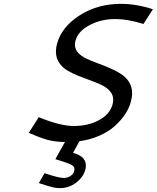

<svg xmlns="http://www.w3.org/2000/svg" viewBox="-20 -720 806 987"><path d="M418 154.3Q407.2 191.9 370.6 219.5Q334 247.1 288.1 247.1Q270 247.1 252.9 243.2Q235.8 239.3 179.7 221.2L209 170.4Q282.2 194.8 306.6 194.8Q327.6 194.8 342.5 184.6Q357.4 174.3 361.3 160.2Q362.8 154.3 362.8 149.9Q362.8 146 361.8 142.6Q360.8 139.2 357.9 136Q355 132.8 352.1 130.4Q349.1 127.9 343.3 125.2Q337.4 122.6 332.5 120.6Q327.6 118.7 319.1 115.7Q310.5 112.8 303.7 110.6Q296.9 108.4 285.2 104.7Q273.4 101.1 264.6 98.1L314 9.8Q261.7 9.8 221.2 -2Q180.7 -13.7 127.9 -37.1L179.2 -117.7Q288.6 -72.3 358.9 -72.3Q433.1 -72.3 488.5 -102.1Q543.9 -131.8 558.1 -181.6Q562 -193.8 562 -207.5Q562 -231.9 545.7 -251Q529.3 -270 503.4 -282.5Q477.5 -294.9 446.3 -306.2Q415 -317.4 383.5 -329.8Q352.1 -342.3 326.2 -357.7Q300.3 -373 283.9 -397.7Q267.6 -422.4 267.6 -454.1Q267.6 -475.6 274.4 -499Q298.3 -582.5 389.9 -641.4Q481.4 -700.2 601.6 -700.2Q681.6 -700.2 766.1 -672.4L717.3 -596.7Q637.2 -622.1 572.3 -622.1Q500 -622.1 441.2 -591.3Q382.3 -560.5 368.7 -512.7Q365.2 -502 365.2 -490.2Q365.2 -467.3 381.3 -449.2Q397.5 -431.2 423.6 -418.9Q449.7 -406.7 481 -395.3Q512.2 -383.8 543.5 -370.4Q574.7 -356.9 600.8 -340.6Q627 -324.2 643.1 -298.8Q659.2 -273.4 659.2 -240.7Q659.2 -219.7 651.9 -193.8Q643.1 -162.6 622.6 -131.8Q602.1 -101.1 570.6 -72.5Q539.1 -43.9 491.5 -22.7Q443.8 -1.5 388.2 5.9L355.5 65.9L359.4 67.4Q363.8 68.4 366.9 69.3Q370.1 70.3 376 72.5Q381.8 74.7 386.2 77.4Q390.6 80.1 396.2 83.7Q401.9 87.4 406 92Q410.2 96.7 413.8 102.3Q417.5 107.9 419.4 115.2Q421.4 122.6 421.4 130.9Q421.4 142.6 418 154.3Z"/></svg>

Font: Cantarell
Style: Italic
Weight: 400
Italic angle: -16°
Designer: Dave Crossland
Version: Version 1.004